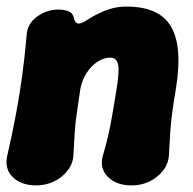

<svg xmlns="http://www.w3.org/2000/svg" viewBox="-26 -541 586 583"><path d="M55 -435Q57 -469 86.5 -490.5Q116 -512 151 -512Q169 -512 182.5 -506.5Q196 -501 199 -484Q201 -475 207 -471Q213 -467 226 -473Q232 -476 243.5 -483.5Q255 -491 272 -499.5Q289 -508 310.5 -514.5Q332 -521 358 -521Q458 -521 493.5 -460Q529 -399 508 -271Q501 -229 497 -199.5Q493 -170 491 -141Q489 -112 487 -71Q486 -45 469.5 -23.5Q453 -2 428 10Q403 22 374 22Q327 22 301 -4.5Q275 -31 287 -71Q296 -101 301.5 -125Q307 -149 311 -170.5Q315 -192 319 -216Q323 -240 328 -271Q337 -325 332.5 -345.5Q328 -366 309 -366Q289 -366 270 -353.5Q251 -341 237 -319.5Q223 -298 218 -271Q212 -229 207.5 -199.5Q203 -170 201 -141Q199 -112 197 -71Q196 -45 179.5 -23.5Q163 -2 138 10Q113 22 84 22Q39 22 13 -3Q-13 -28 -4 -68Q12 -138 22.5 -194.5Q33 -251 41 -308.5Q49 -366 55 -435Z"/></svg>

Font: Winky Sans ExtraBold
Style: Italic
Weight: 800
Italic angle: -8.97852°
Designer: Simon Atzbach
Foundry: typofactur
Version: Version 1.205